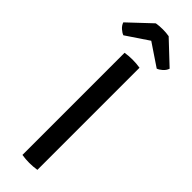

<svg xmlns="http://www.w3.org/2000/svg" viewBox="-309 -897 908 908"><g transform="rotate(45 145.0 -443.0)"><path d="M96 -683Q106.5 -685 120.2 -686Q134 -687 145 -687Q157.5 -687 171 -686Q184.5 -685 196 -683V0Q184.5 2 171 3Q157.5 4 145 4Q134 4 120.2 3Q106.5 2 96 0ZM188 -886 300 -780.5Q294.5 -764.5 281.2 -753Q268 -741.5 256.5 -737.5L145 -812.5L33.5 -737.5Q22 -741.5 8.8 -753Q-4.5 -764.5 -10 -780.5L102 -886Q121.5 -889.5 145 -889.5Q168.5 -889.5 188 -886Z"/></g></svg>

Font: Signika Negative SC
Style: Regular
Weight: 400
Designer: Anna Giedryś
Foundry: Anna Giedryś
Version: Version 2.000; ttfautohint (v1.8.3) -l 8 -r 50 -G 200 -x 9 -